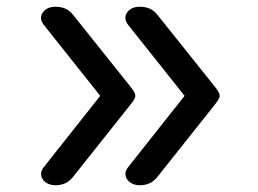

<svg xmlns="http://www.w3.org/2000/svg" viewBox="-20 -535 765 569"><path d="M145 14Q127 14 115.5 5.5Q104 -3 102 -15.5Q100 -28 110 -40L277 -251L110 -461Q95 -480 106.5 -497.5Q118 -515 145 -515Q160 -515 173.5 -509.5Q187 -504 199 -488L358 -289Q372 -272 376.5 -264.5Q381 -257 381 -251Q381 -246 376.5 -238.5Q372 -231 358 -214L199 -14Q187 2 173.5 8Q160 14 145 14ZM395 14Q377 14 365.5 5.5Q354 -3 352 -15.5Q350 -28 360 -40L527 -251L360 -461Q345 -480 356.5 -497.5Q368 -515 395 -515Q410 -515 423.5 -509.5Q437 -504 449 -488L608 -289Q622 -272 626.5 -264.5Q631 -257 631 -251Q631 -246 626.5 -238.5Q622 -231 608 -214L449 -14Q437 2 423.5 8Q410 14 395 14Z"/></svg>

Font: Playwrite NG Modern
Style: Regular
Weight: 400
Designer: Veronika Burian, José Scaglione
Foundry: TypeTogether
Version: Version 1.002